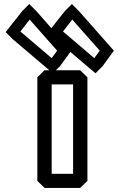

<svg xmlns="http://www.w3.org/2000/svg" viewBox="-20 -896 592 951"><path d="M474 -645 447 -608 292 -740 338 -799ZM544 -645 371 -841 336 -876 301 -841 219 -737 254 -702 453 -533 488 -568ZM263 -645 236 -608 81 -740 127 -799ZM333 -645 160 -841 125 -876 90 -841 8 -737 43 -702 242 -533 277 -568ZM236 -478H342V-35H236ZM200 -548 165 -513V0L201 35H377L413 0V-513L377 -548Z"/></svg>

Font: Hussar Press
Style: Bold
Weight: 700
Foundry: Cannot Into Space Fonts
Version: Version 1.43